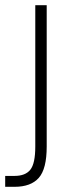

<svg xmlns="http://www.w3.org/2000/svg" viewBox="-30 -520 306 740"><path d="M-10 158H26Q68 158 87 134Q106 110 106 45V-500H150V45Q150 131 119.5 165.5Q89 200 26 200H-10Z"/></svg>

Font: Retni Sans Light
Style: Regular
Weight: 300
Designer: Vitaly Kuzmin
Foundry: ParaType Ltd.
Version: Version 1.00;March 2, 2019;FontCreator 11.5.0.2425 64-bit; t